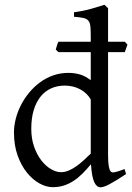

<svg xmlns="http://www.w3.org/2000/svg" viewBox="-20 -777 560 812"><path d="M513.2 -41Q490.7 -25.9 473.4 -15.4Q456.1 -4.9 443.1 2Q430.2 8.8 420.9 12Q411.6 15.1 404.8 15.1Q388.7 15.1 378.4 -7.1Q368.2 -29.3 364.7 -82.5Q346.2 -60.1 327.9 -42Q309.6 -23.9 290.3 -11.5Q271 1 249.5 7.8Q228 14.6 203.1 14.6Q175.8 14.6 147 -1.2Q118.2 -17.1 94 -46.9Q69.8 -76.7 54.4 -119.6Q39.1 -162.6 39.1 -216.8Q39.1 -244.6 46.6 -274.4Q54.2 -304.2 68.4 -332Q82.5 -359.9 103 -384.8Q123.5 -409.7 148.9 -428.5Q174.3 -447.3 204.6 -458Q234.9 -468.8 269 -468.8Q292 -468.8 314.7 -463.1Q337.4 -457.5 363.8 -438V-556.6H227.1L215.8 -567.4Q218.3 -575.2 220.7 -584Q223.1 -592.8 227.1 -600.6H363.8V-622.1Q363.8 -648.9 362.3 -664.8Q360.8 -680.7 354 -689.2Q347.2 -697.8 333 -700.9Q318.8 -704.1 293 -706.1V-725.1Q333 -730.5 364.7 -739.5Q396.5 -748.5 421.9 -756.8L437 -742.2V-600.6H507.8L519 -588.4L507.8 -556.6H437V-124Q437 -106.9 437.7 -94.7Q438.5 -82.5 439.9 -74.2Q441.4 -65.9 443.4 -60.5Q445.3 -55.2 448.2 -51.8Q452.6 -46.4 465.1 -48.6Q477.5 -50.8 506.8 -62ZM363.8 -127.4V-356.4Q347.7 -384.3 318.4 -399.7Q289.1 -415 253.9 -415Q222.7 -415 196.8 -403.6Q170.9 -392.1 152.1 -369.1Q133.3 -346.2 122.8 -312Q112.3 -277.8 112.3 -231.9Q112.3 -190.4 124.3 -156.5Q136.2 -122.6 154.8 -98.6Q173.3 -74.7 195.6 -61.8Q217.8 -48.8 237.8 -48.8Q254.4 -48.8 270.5 -55.7Q286.6 -62.5 302.2 -73.5Q317.9 -84.5 333.3 -98.6Q348.6 -112.8 363.8 -127.4Z"/></svg>

Font: Gentium Kaktovik
Style: Regular
Weight: 400
Designer: J. Victor Gaultney and Annie Olsen
Foundry: SIL International
Version: Version 1.102; 2013; Maintenance release